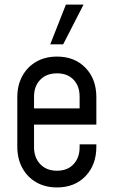

<svg xmlns="http://www.w3.org/2000/svg" viewBox="-20 -800 489 832"><path d="M227 12.2Q176.1 12.2 137.4 -9.9Q98.8 -32 76.9 -71.8Q55 -111.6 55 -164.5V-378.8Q55 -431.2 76.9 -470.9Q98.8 -510.6 137.4 -532.7Q176.1 -554.8 227 -554.8Q303.4 -554.8 350.4 -506.2Q397.5 -457.8 397.5 -378.8V-260.2H113V-330.2H325V-381.2Q325 -427 298.7 -454.6Q272.4 -482.2 227 -482.2Q181.6 -482.2 154.6 -454.6Q127.5 -427 127.5 -381.2V-162Q127.5 -116.7 154.6 -88.5Q181.6 -60.2 227 -60.2Q272.4 -60.2 298.7 -88.5Q325 -116.7 325 -162V-174.5H397.5V-164.5Q397.5 -85.3 350.4 -36.5Q303.4 12.2 227 12.2ZM197.8 -608 265.5 -780H342L253.8 -608Z"/></svg>

Font: Mohave Light
Style: Regular
Weight: 300
Designer: Gumpita Rahayu
Foundry: Tokotype
Version: Version 2.003